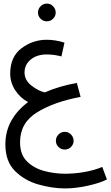

<svg xmlns="http://www.w3.org/2000/svg" viewBox="-20 -781 617 1072"><path d="M577 221 551 151Q506 170 451 179.5Q396 189 343 189Q284 189 226.5 173.5Q169 158 130.5 120Q92 82 92 13Q92 -96 188 -154.5Q284 -213 430 -240L409 -318Q309 -300 230 -265Q192 -274 154.5 -304Q117 -334 117 -376Q117 -420 151.5 -448.5Q186 -477 241 -477Q281 -477 323 -466L340 -543Q289 -559 241 -559Q163 -559 100 -511.5Q37 -464 37 -370Q37 -320 65 -277Q93 -234 137 -211Q77 -167 43.5 -107.5Q10 -48 10 25Q10 120 63.5 173.5Q117 227 194.5 249Q272 271 343 271Q404 271 472.5 255.5Q541 240 577 221ZM242 -662Q262 -662 276.5 -676.5Q291 -691 291 -711Q291 -731 276.5 -746Q262 -761 242 -761Q221 -761 206.5 -746Q192 -731 192 -711Q192 -691 206.5 -676.5Q221 -662 242 -662ZM342 54Q362 54 376.5 39.5Q391 25 391 5Q391 -15 376.5 -30Q362 -45 342 -45Q321 -45 306.5 -30Q292 -15 292 5Q292 25 306.5 39.5Q321 54 342 54Z"/></svg>

Font: Noto Sans Arabic UI
Style: Regular
Weight: 400
Designer: Nadine Chahine - Monotype Design Team
Foundry: Monotype Imaging Inc.
Version: Version 1.900